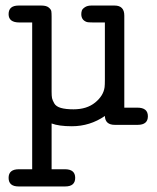

<svg xmlns="http://www.w3.org/2000/svg" viewBox="-20 -450 565 692"><path d="M48 160Q48 160 96 160V-369H50Q11 -369 11 -399Q11 -430 47 -430H129Q147 -430 155.5 -423Q164 -416 165 -409.5Q166 -403 166 -390V-120Q166 -104 167.5 -96.5Q169 -89 175.5 -77.5Q182 -66 199.5 -61Q217 -56 245 -56Q293 -56 323 -80.5Q353 -105 357 -136Q358 -145 358 -162V-369H317Q297 -369 292 -371Q273 -378 273 -399Q273 -406 275 -412Q277 -418 286 -424Q295 -430 309 -430H393Q428 -430 428 -394V-62H475Q513 -62 513 -31Q513 0 476 0H394Q359 0 358 -32Q304 5 239 5Q192 5 166 -5V160H214Q251 160 251 191Q251 222 215 222H47Q11 222 11 191Q11 160 48 160Z"/></svg>

Font: CMU Typewriter Text
Style: Regular
Weight: 500
Monospace: yes
Version: Version 0.7.0